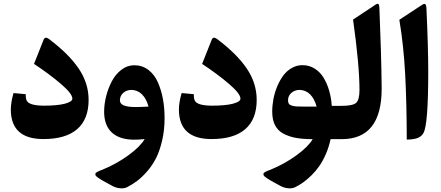

<svg xmlns="http://www.w3.org/2000/svg" viewBox="-20 -753 2387 1039"><path d="M119.6 -243.2Q118.7 -238.8 120.1 -224.1Q122.1 -200.2 146.7 -190.7Q171.4 -181.2 219.2 -181.2Q291 -181.2 331.3 -191.9Q371.6 -202.6 371.6 -219.2Q371.6 -246.1 308.6 -299.8Q245.6 -353.5 164.1 -407.2L215.8 -537.6Q224.1 -558.1 245.6 -541.5Q352.5 -460.9 406 -381.8Q459.5 -302.7 459.5 -212.4Q459.5 -107.9 397.7 -54.2Q335.9 -0.5 214.8 -0.5Q38.6 -0.5 38.6 -160.6Q38.6 -198.7 53.2 -249.5Z M762.7 -0.5Q737.8 2.9 703.1 2.9Q625.5 2 584.5 -36.6Q543.5 -75.2 543.5 -148.4Q543.5 -189 554.4 -232.2Q565.4 -275.4 585.2 -313.2Q605 -351.1 637 -375.5Q668.9 -399.9 706.5 -399.9Q750 -399.9 783 -374.8Q815.9 -349.6 834.5 -307.4Q853 -265.1 861.8 -216.6Q870.6 -168 870.6 -113.8Q870.6 -48.8 857.4 7.6Q844.2 64 824.2 103.3Q804.2 142.6 775.9 174.8Q747.6 207 721.7 226.3Q695.8 245.6 667 260.3Q650.4 268.1 628.4 265.6Q606.4 263.2 588.4 253.4L535.2 224.1Q522.5 216.8 513.9 210.9Q505.4 205.1 500.7 200.7Q496.1 196.3 496.1 191.9Q496.1 187.5 496.6 185.1Q497.1 182.6 503.2 179.2Q509.3 175.8 512 174.3Q514.6 172.9 523.9 169.2Q533.2 165.5 536.1 164.6Q612.8 132.8 676.3 86.2Q739.7 39.6 762.7 -0.5ZM628.9 -209.5Q628.9 -173.8 712.4 -173.8Q744.6 -173.8 783.7 -176.3Q772 -219.2 748 -242.7Q724.1 -266.1 690.4 -266.6Q665.5 -266.1 647.2 -250.5Q628.9 -234.9 628.9 -209.5Z M1029.3 -243.2Q1028.3 -238.8 1029.8 -224.1Q1031.7 -200.2 1056.4 -190.7Q1081.1 -181.2 1128.9 -181.2Q1200.7 -181.2 1241 -191.9Q1281.2 -202.6 1281.2 -219.2Q1281.2 -246.1 1218.3 -299.8Q1155.3 -353.5 1073.7 -407.2L1125.5 -537.6Q1133.8 -558.1 1155.3 -541.5Q1262.2 -460.9 1315.7 -381.8Q1369.1 -302.7 1369.1 -212.4Q1369.1 -107.9 1307.4 -54.2Q1245.6 -0.5 1124.5 -0.5Q948.2 -0.5 948.2 -160.6Q948.2 -198.7 962.9 -249.5Z M1618.2 -176.3Q1618.2 -176.3 1693.4 -176.3Q1681.6 -219.2 1657.7 -242.7Q1633.8 -266.1 1600.1 -266.6Q1575.2 -266.1 1556.9 -250.5Q1538.6 -234.9 1538.6 -209.5Q1538.6 -198.2 1543.7 -191.2Q1548.8 -184.1 1561 -180.9Q1573.2 -177.7 1585.2 -177Q1597.2 -176.3 1618.2 -176.3ZM1445.8 164.6Q1522.5 132.8 1585.7 86.4Q1648.9 40 1671.9 0Q1619.1 0 1581.5 -6.8Q1543.9 -13.7 1513.7 -29.8Q1483.4 -45.9 1468.3 -75.4Q1453.1 -105 1453.1 -148.4Q1453.1 -182.6 1459.7 -217.5Q1466.3 -252.4 1480 -285.2Q1493.7 -317.9 1512.7 -343.8Q1531.7 -369.6 1558.8 -385Q1585.9 -400.4 1616.7 -400.4Q1652.8 -400.4 1682.4 -382.1Q1711.9 -363.8 1731 -332.5Q1750 -301.3 1761.2 -262.5Q1772.5 -223.6 1775.4 -180.2H1822.8Q1835 -180.2 1835 -115.7V-69.3Q1835 0 1822.8 0H1769Q1759.8 43 1743.4 80.6Q1727.1 118.2 1708 145.5Q1689 172.9 1665.5 195.8Q1642.1 218.8 1620.8 233.9Q1599.6 249 1576.7 260.3Q1560.1 268.1 1538.1 265.6Q1516.1 263.2 1498 253.4L1444.8 224.1Q1432.1 216.8 1423.6 210.9Q1415 205.1 1410.4 200.7Q1405.8 196.3 1405.8 191.9Q1405.8 187.5 1406.2 185.1Q1406.7 182.6 1412.6 179.2Q1418.5 175.8 1421.4 174.3Q1424.3 172.9 1433.6 169.2Q1442.9 165.5 1445.8 164.6Z M1817.9 -180.2H1828.6Q1888.7 -180.2 1907 -196.3Q1925.3 -212.4 1925.3 -265.6Q1925.3 -399.4 1890.6 -647L2002.4 -721.2Q2019.5 -734.4 2026.1 -732.4Q2032.7 -730.5 2033.2 -705.1Q2034.2 -673.3 2037.1 -597.7Q2040 -522 2041.3 -478.5Q2042.5 -435.1 2043.9 -375.7Q2045.4 -316.4 2045.4 -272.9Q2045.4 0 1829.1 0H1817.9Q1791 0 1791 -75.2V-109.4Q1791 -180.2 1817.9 -180.2Z M2141.1 -646 2257.8 -722.7Q2273.4 -733.9 2280 -731.2Q2286.6 -728.5 2287.6 -708.5Q2297.4 -496.6 2297.4 -364.3Q2297.4 -78.1 2271.5 -33.2Q2259.8 -13.2 2238.5 -5.6Q2217.3 2 2181.2 2.4Q2180.7 -196.8 2172.6 -350.6Q2164.6 -504.4 2141.1 -646Z"/></svg>

Font: Sahel FD
Style: Bold-FD
Weight: 700
Foundry: Saber Rastikerdar (saber.rastikerdar@gmail.com)
Version: Version 3.3.0